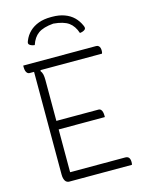

<svg xmlns="http://www.w3.org/2000/svg" viewBox="-135 -1004 819 1084"><g transform="rotate(-15 275.0 -462.0)"><path d="M50 -700H476Q485 -700 490.5 -695Q496 -690 498 -683Q500 -676 500 -669Q500 -662 499.5 -658Q499 -654 497 -650H73Q66 -650 60.5 -655.5Q55 -661 52.5 -670Q50 -679 50 -690Q50 -692 50 -695Q50 -698 50 -700ZM120 -350H397Q405 -350 410 -344.5Q415 -339 417.5 -330Q420 -321 420 -310Q420 -309 420 -307Q420 -305 420 -303.5Q420 -302 420 -300H120ZM131 0Q125 0 119 -3Q113 -6 109 -12Q105 -18 102.5 -27.5Q100 -37 100 -49Q100 -110 100 -175.5Q100 -241 100 -307.5Q100 -374 100 -438.5Q100 -503 100 -563Q100 -623 100 -675H151L136 -645Q144 -635 147 -622Q150 -609 150 -589Q150 -525 150 -457Q150 -389 150 -320Q150 -251 150 -183Q150 -115 150 -50H472Q487 -50 493.5 -41Q500 -32 500 -16Q500 -12 499.5 -7Q499 -2 498 0ZM143 -795Q133 -796 125 -799Q117 -802 112 -807Q109 -810 108.5 -815Q108 -820 112 -829Q124 -859 146 -880Q168 -901 199 -912.5Q230 -924 271 -924H279Q319 -924 350.5 -912.5Q382 -901 403.5 -880Q425 -859 438 -829Q442 -820 441.5 -815Q441 -810 438 -807Q433 -802 425 -799Q417 -796 407 -795Q393 -838 363.5 -859Q334 -880 275 -885Q216 -880 186.5 -859Q157 -838 143 -795Z"/></g></svg>

Font: Recursive Casual Light
Style: Regular
Weight: 300
Version: Version 1.047